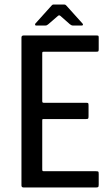

<svg xmlns="http://www.w3.org/2000/svg" viewBox="-20 -830 489 850"><path d="M85 0Q75 0 75 -9V-664Q75 -673 85 -673H406Q414 -673 415.5 -671.5Q417 -670 417 -663V-612Q417 -604 415 -602.5Q413 -601 406 -601H174Q169 -601 168 -599.5Q167 -598 167 -593V-383Q167 -378 168.5 -376.5Q170 -375 174 -375H361Q369 -375 370.5 -373Q372 -371 372 -362V-316Q372 -308 370.5 -305.5Q369 -303 361 -303H174Q169 -303 168 -302Q167 -301 167 -296V-81Q167 -76 168 -74Q169 -72 174 -72H404Q414 -72 415.5 -70Q417 -68 417 -59V-13Q417 -4 414.5 -2Q412 0 404 0ZM140 -717Q136 -717 135.5 -719.5Q135 -722 136 -725L208 -805Q212 -810 216 -810H265Q270 -810 274 -805L346 -725Q348 -722 347 -719.5Q346 -717 342 -717H303Q299 -717 296 -718.5Q293 -720 289 -723L247 -760Q242 -764 237 -760L193 -722Q190 -720 187.5 -718.5Q185 -717 181 -717Z"/></svg>

Font: Glory Medium
Style: Regular
Weight: 500
Designer: Robert Leuschke
Foundry: Robert Leuschke
Version: Version 1.011